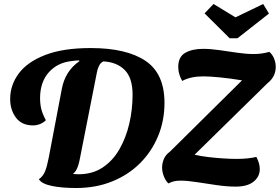

<svg xmlns="http://www.w3.org/2000/svg" viewBox="-20 -920 1403 963"><path d="M362 23Q290 23 239.5 12.5Q189 2 175 -21Q196 -36 206 -60.5Q216 -85 225 -132L290 -474Q307 -564 378 -613L377 -617Q359 -617 342 -614Q269 -607 225 -557.5Q181 -508 181 -428Q181 -398 187 -373.5Q193 -349 210 -317Q197 -304 180 -297.5Q163 -291 146 -291Q89 -291 60 -330Q31 -369 31 -423Q31 -494 74.5 -552Q118 -610 207.5 -644.5Q297 -679 435 -679Q614 -679 709.5 -615Q805 -551 805 -404Q805 -315 773 -237.5Q741 -160 682.5 -101.5Q624 -43 542.5 -10Q461 23 362 23ZM374 -46Q444 -46 495 -80Q546 -114 579 -171.5Q612 -229 628.5 -300Q645 -371 645 -445Q645 -530 605 -569.5Q565 -609 498 -612Q484 -605 476.5 -589.5Q469 -574 466 -557L381 -126Q374 -89 364.5 -71Q355 -53 345 -48Q351 -47 359.5 -46.5Q368 -46 374 -46ZM1162 16Q1119 16 1067 8.5Q1015 1 967 -6.5Q919 -14 886 -14Q864 -14 850 -10Q836 -6 825 0Q812 -11 802.5 -34Q793 -57 793 -80Q793 -101 802 -122.5Q811 -144 833 -160L1194 -517Q1133 -527 1081.5 -532Q1030 -537 1000 -537Q936 -537 894 -514Q885 -529 879.5 -547Q874 -565 874 -584Q874 -635 909 -655Q944 -675 998 -675Q1036 -675 1081 -668.5Q1126 -662 1170.5 -655.5Q1215 -649 1252 -649Q1294 -649 1331 -660Q1347 -646 1355 -625.5Q1363 -605 1363 -585Q1363 -535 1322 -503L956 -144Q985 -137 1022.5 -132.5Q1060 -128 1098.5 -125.5Q1137 -123 1167 -123Q1224 -123 1266 -133Q1283 -100 1283 -72Q1283 -34 1252 -9Q1221 16 1162 16ZM1132 -728 1006 -853 1051 -900 1161 -833 1300 -900 1329 -852 1171 -728Z"/></svg>

Font: Sansita Swashed SemiBold
Style: Regular
Weight: 600
Designer: Pablo Cosgaya
Foundry: Omnibus-Type
Version: Version 1.003; ttfautohint (v1.8.3)